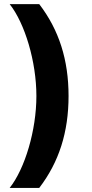

<svg xmlns="http://www.w3.org/2000/svg" viewBox="-20 -761 449 939"><path d="M315.3 -291.5C315.3 -468 268.8 -614.3 171.9 -740.8H27.3C101.6 -647 158 -459.5 158 -291.5C158 -123.2 101.6 64.3 27.3 158H171.9C268.8 31.6 315.3 -115.1 315.3 -291.5Z"/></svg>

Font: Magic Ui Pro
Style: Bold
Weight: 700
Designer: Stefan Endress, Andreas Faust
Version: Version 1.000;FEAKit 1.0